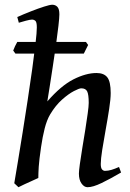

<svg xmlns="http://www.w3.org/2000/svg" viewBox="-20 -762 544 802"><path d="M348.1 -574.2 330.1 -538.1H44.4L35.2 -550.8Q37.6 -558.1 42.7 -568.8Q47.9 -579.6 52.2 -586.9H338.9ZM485.8 -41.5Q440.9 -15.1 404.5 2.4Q368.2 20 345.7 20Q331.5 20 320.6 4.6Q309.6 -10.7 309.6 -37.1Q309.6 -47.4 313.5 -76.2Q317.4 -105 323.7 -143.1Q330.1 -181.2 336.2 -219.5Q342.3 -257.8 346.4 -288.3Q350.6 -318.8 350.6 -332Q350.6 -367.2 344.2 -380.1Q337.9 -393.1 319.3 -393.1Q311 -393.1 288.8 -381.6Q266.6 -370.1 239.5 -346.2Q212.4 -322.3 189.5 -284.2Q175.8 -261.2 166.7 -225.8Q157.7 -190.4 151.4 -147Q143.6 -93.3 141.8 -65.4Q140.1 -37.6 140.1 -18.6Q131.8 -14.6 115 -7.1Q98.1 0.5 81.5 8.1Q64.9 15.6 57.1 20L39.6 3.4Q45.4 -31.2 54.7 -86.7Q64 -142.1 74.5 -208.5Q85 -274.9 95.5 -343.3Q106 -411.6 114.5 -473.1Q123 -534.7 128.4 -580.8Q133.8 -627 133.8 -647.5Q133.8 -669.9 127.7 -675Q121.6 -680.2 113.8 -680.2Q106 -680.2 87.6 -675.3Q69.3 -670.4 58.6 -667L52.2 -690.9Q79.6 -703.1 109.6 -714.8Q139.6 -726.6 164.1 -734.4Q188.5 -742.2 198.2 -742.2Q211.4 -742.2 219.7 -733.4Q228 -724.6 228 -702.1Q228 -688.5 224.1 -654.1Q220.2 -619.6 213.9 -574.7Q207.5 -529.8 200.4 -483.4Q193.4 -437 187.3 -398.4Q181.2 -359.9 177.7 -338.4Q234.9 -404.3 287.1 -430.7Q339.4 -457 383.3 -457Q414.1 -457 428.2 -439Q442.4 -420.9 442.4 -373.5Q442.4 -348.1 436 -306.9Q429.7 -265.6 421.4 -220.2Q413.1 -174.8 407 -136Q400.9 -97.2 400.9 -77.1Q400.9 -60.5 406.2 -54.4Q411.6 -48.3 418.5 -48.3Q431.6 -48.3 445.6 -52.5Q459.5 -56.6 477.1 -64.5Z"/></svg>

Font: Gentium Book Plus
Style: Italic
Weight: 400
Italic angle: -8°
Designer: Victor Gaultney, Annie Olsen, Iska Routamaa, Becca Hirsbrunner
Foundry: SIL International
Version: Version 6.101